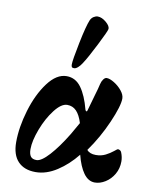

<svg xmlns="http://www.w3.org/2000/svg" viewBox="-83 -788 689 865"><g transform="rotate(10 261.0 -355.5)"><path d="M30 -104Q30 -172 53.5 -250.5Q77 -329 117 -382.5Q157 -436 203 -436Q244 -436 270 -400Q296 -364 312 -302Q314 -296 317.5 -295.5Q321 -295 322 -301L341 -368Q353 -408 357 -427Q360 -440 367 -449.5Q374 -459 382 -459Q396 -459 416.5 -446.5Q437 -434 452 -415.5Q467 -397 467 -380Q467 -346 433.5 -269Q400 -192 352 -125Q365 -109 393 -109Q418 -109 437.5 -119Q457 -129 471 -140.5Q485 -152 487 -152Q492 -152 497 -149Q502 -146 504 -140Q512 -120 512 -100Q512 -68 497 -42Q482 -16 458 -1Q434 14 410 14Q380 14 358.5 -16Q337 -46 324 -98Q285 -49 236.5 -17.5Q188 14 139 14Q87 14 58.5 -16Q30 -46 30 -104ZM266 -182 298 -238Q287 -274 270 -291.5Q253 -309 228 -309Q201 -309 170.5 -269.5Q140 -230 119.5 -176Q99 -122 99 -84Q99 -62 107 -51Q115 -40 134 -40Q156 -40 191.5 -79Q227 -118 266 -182ZM216 -492Q216 -512 232.5 -593Q249 -674 261 -702Q266 -713 275.5 -719Q285 -725 294 -725Q313 -725 333 -708Q353 -691 351 -677Q350 -668 316.5 -601.5Q283 -535 263 -505Q256 -494 246.5 -485.5Q237 -477 229 -477Q221 -477 218.5 -480.5Q216 -484 216 -492Z"/></g></svg>

Font: EB Garamond ExtraBold
Style: Regular
Weight: 800
Designer: Georg Duffner and Octavio Pardo
Foundry: Georg Duffner
Version: Version 1.000